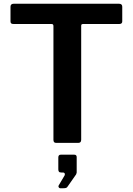

<svg xmlns="http://www.w3.org/2000/svg" viewBox="-20 -762 709 1024"><path d="M36 -726V-648C36 -642.7 37.3 -639 40 -637C42.7 -635 47 -634 53 -634H254C258 -634 260.8 -633.2 262.5 -631.5C264.2 -629.8 265 -626.7 265 -622V-16C265 -5.3 269.7 0 279 0H398C408 0 413 -5.7 413 -17V-624C413 -628 413.8 -630.7 415.5 -632C417.2 -633.3 420 -634 424 -634H616C626.7 -634 632 -638.7 632 -648V-726C632 -736.7 626.3 -742 615 -742H53C41.7 -742 36 -736.7 36 -726ZM293 236.5C295 240.2 297.7 242 301 242H317C324.3 242 329.7 241.3 333 240C336.3 238.7 339.3 235.7 342 231L386 168C386 166.7 386.5 165.2 387.5 163.5C388.5 161.8 389 160 389 158V76C389 67.3 384.7 63 376 63H304C295.3 63 291 68 291 78V141C291 147 292.2 151.3 294.5 154C296.8 156.7 301 158 307 158H316C318.7 158 321 158.8 323 160.5C325 162.2 326 164.3 326 167C326 171 324.7 174.7 322 178L293 227C291 229.7 291 232.8 293 236.5Z"/></svg>

Font: Libre Franklin SemiBold
Style: Regular
Weight: 600
Designer: Pablo Impallari, Rodrigo Fuenzalida
Foundry: Impallari Type
Version: Version 1.002; ttfautohint (v1.5)